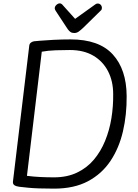

<svg xmlns="http://www.w3.org/2000/svg" viewBox="-20 -1106 817 1140"><path d="M301 14Q198 14 146.5 8.5Q95 3 95 3Q77 1 66 -6Q55 -13 57 -29L154 -837Q156 -848 165 -854Q174 -860 183 -861Q183 -861 215.5 -864Q248 -867 298 -869.5Q348 -872 399 -872Q568 -872 649.5 -783Q731 -694 732 -536Q733 -425 710 -326Q687 -227 636 -150.5Q585 -74 502.5 -30Q420 14 301 14ZM301 -53Q378 -53 437 -81Q496 -109 537 -157.5Q578 -206 604 -269.5Q630 -333 641.5 -404Q653 -475 652 -547Q652 -624 621.5 -683Q591 -742 534 -775.5Q477 -809 395 -809Q356 -809 311 -807.5Q266 -806 228 -799L140 -62Q178 -57 219 -55Q260 -53 301 -53ZM421 -910Q407 -910 398.5 -916Q390 -922 382 -933L311 -1041Q305 -1051 305 -1056Q305 -1068 315 -1077Q325 -1086 335 -1086Q345 -1086 355 -1073L426 -994L546 -1080Q552 -1085 560 -1085Q571 -1085 578 -1077.5Q585 -1070 585 -1059Q585 -1050 581 -1046L474 -941Q460 -928 448 -919Q436 -910 421 -910Z"/></svg>

Font: Kite One
Style: Regular
Weight: 400
Designer: Eduardo Rodriguez Tunni
Foundry: Eduardo Rodriguez Tunni
Version: Version 1.002; ttfautohint (v1.8.4.7-5d5b);gftools[0.9.23]